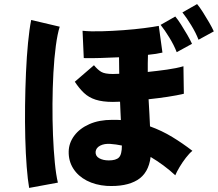

<svg xmlns="http://www.w3.org/2000/svg" viewBox="-20 -890 1069 942"><path d="M503 22Q448 18 405.5 -4Q363 -26 339.5 -63Q316 -100 317 -147Q318 -189 344.5 -224.5Q371 -260 418.5 -281Q466 -302 530 -302Q541 -302 552 -302Q563 -302 573 -301Q572 -321 571 -343.5Q570 -366 569 -391Q559 -391 550.5 -390.5Q542 -390 534 -390Q483 -390 449 -401Q415 -412 391.5 -434.5Q368 -457 347 -489L441 -570Q459 -548 476.5 -537.5Q494 -527 534 -527Q541 -527 548.5 -527.5Q556 -528 565 -528Q565 -547 564.5 -567Q564 -587 564 -609Q518 -607 473 -605.5Q428 -604 391 -605L385 -739Q424 -735 477.5 -736.5Q531 -738 585.5 -742Q640 -746 686.5 -752Q733 -758 759 -763L777 -632Q748 -625 706 -621Q705 -600 705 -579Q705 -558 705 -537Q753 -542 799.5 -548.5Q846 -555 880 -565L882 -430Q849 -422 802.5 -415Q756 -408 709 -403Q711 -366 713 -332.5Q715 -299 716 -270Q774 -249 825 -218Q876 -187 924 -150Q909 -138 892 -116Q875 -94 861 -70.5Q847 -47 840 -30Q812 -56 781.5 -78.5Q751 -101 719 -120Q709 -40 653.5 -6.5Q598 27 503 22ZM123 32Q116 -8 111 -71.5Q106 -135 104 -212.5Q102 -290 103 -372.5Q104 -455 107.5 -534Q111 -613 117.5 -680Q124 -747 133 -792L273 -759Q262 -725 254 -665.5Q246 -606 242 -532.5Q238 -459 237.5 -380.5Q237 -302 240 -227.5Q243 -153 249 -92Q255 -31 264 6ZM847 -634Q834 -668 811 -705.5Q788 -743 768 -768L840 -809Q852 -795 868 -770Q884 -745 899 -719Q914 -693 922 -675ZM954 -695Q941 -729 918 -766.5Q895 -804 875 -829L947 -870Q959 -856 975 -831Q991 -806 1006 -780Q1021 -754 1029 -736ZM514 -103Q549 -103 563.5 -117.5Q578 -132 578 -176Q564 -179 549.5 -181Q535 -183 521 -184Q492 -186 471.5 -175.5Q451 -165 449 -145Q448 -124 467 -113.5Q486 -103 514 -103Z"/></svg>

Font: Zen Kaku Gothic New Black
Style: Regular
Weight: 900
Designer: Yoshimichi Ohira
Foundry: Positype
Version: Version 1.001